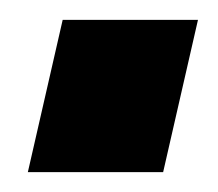

<svg xmlns="http://www.w3.org/2000/svg" viewBox="-20 -173 219 193"><path d="M43 -153H179L144 0H8Z"/></svg>

Font: Cairo
Style: Bold Italic
Weight: 700
Italic angle: -13°
Designer: Mohamed Gaber, Accademia di Belle Arti di Urbino and others
Foundry: Kief Type Foundry, Accademia di Belle Arti di Urbino and others
Version: Version 3.011